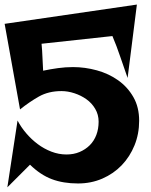

<svg xmlns="http://www.w3.org/2000/svg" viewBox="-20 -759 650 828"><path d="M580.1 -238.3Q580.1 -181.6 560.1 -132.3Q540 -83 504.9 -46.4Q469.7 -9.8 421.4 11.2Q373 32.2 316.4 32.2Q252.9 32.2 203.6 13.7Q154.3 -4.9 109.4 -48.8L11.7 48.8L55.7 -239.3Q70.3 -210.9 92.8 -184.6Q115.2 -158.2 142.6 -137.7Q169.9 -117.2 201.7 -105Q233.4 -92.8 266.6 -92.8Q297.9 -92.8 323.2 -103.5Q348.6 -114.3 367.2 -132.8Q385.7 -151.4 395.5 -177.2Q405.3 -203.1 405.3 -234.4Q405.3 -264.6 390.6 -289.6Q376 -314.5 352.5 -331.1Q329.1 -347.7 300.8 -356.9Q272.5 -366.2 245.1 -366.2Q189.5 -366.2 147.9 -342.8Q106.4 -319.3 66.4 -287.1L0 -656.2L570.3 -739.3L530.3 -422.9Q513.7 -469.7 498.5 -514.6Q483.4 -559.6 464.8 -603.5L159.2 -570.3Q162.1 -541 163.1 -511.7Q164.1 -482.4 166 -454.1Q198.2 -460.9 230.5 -465.3Q262.7 -469.7 294.9 -469.7Q346.7 -469.7 397.9 -455.6Q449.2 -441.4 489.7 -412.6Q530.3 -383.8 555.2 -340.3Q580.1 -296.9 580.1 -238.3Z"/></svg>

Font: Fontdiner Swanky
Style: Regular
Weight: 400
Designer: Font Diner, Inc
Foundry: Font Diner, Inc
Version: Version 1.001